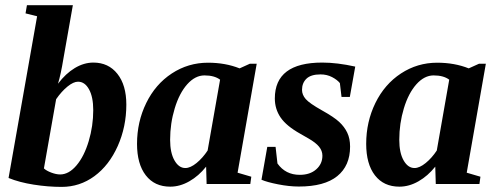

<svg xmlns="http://www.w3.org/2000/svg" viewBox="-20 -714 1929 745"><path d="M341.8 -286.6Q341.8 -337.9 325.4 -367.4Q309.1 -397 282.7 -397Q265.1 -397 241.9 -378.2Q218.8 -359.4 197.8 -329.1L150.4 -60.5Q160.2 -51.3 179.2 -44.2Q198.2 -37.1 213.4 -37.1Q247.1 -37.1 276.9 -72.3Q306.6 -107.4 324.2 -166.3Q341.8 -225.1 341.8 -286.6ZM219.2 11.2Q166 11.2 110.6 2.4Q55.2 -6.3 13.2 -23.4L124 -650.9L79.1 -662.1L84.5 -693.8H262.7L225.6 -483.9Q216.3 -426.8 205.1 -389.2Q234.9 -428.7 270.3 -450Q305.7 -471.2 342.3 -471.2Q400.9 -471.2 435.5 -427.5Q470.2 -383.8 470.2 -308.1Q470.2 -222.2 436.8 -147.2Q403.3 -72.3 346.4 -30.5Q289.6 11.2 219.2 11.2Z M901.9 -43.9 955.1 -28.3 951.2 0H781.7L779.8 -67.4Q751 -31.2 714.6 -10.5Q678.2 10.3 640.6 10.3Q579.6 10.3 545.7 -33.7Q511.7 -77.6 511.7 -155.8Q511.7 -241.2 547.4 -314.2Q583 -387.2 646.7 -429Q710.4 -470.7 787.1 -470.7Q854.5 -470.7 909.7 -448.7L949.7 -466.8H976.1ZM640.1 -171.4Q640.1 -121.1 657 -91.6Q673.8 -62 699.2 -62Q718.8 -62 742.7 -81.5Q766.6 -101.1 785.6 -129.9L834 -404.8Q812 -421.4 773.4 -421.4Q737.3 -421.4 706.5 -387Q675.8 -352.5 658 -293.7Q640.1 -234.9 640.1 -171.4Z M1338.4 -145Q1338.4 -70.8 1288.6 -30.5Q1238.8 9.8 1139.6 9.8Q1102.1 9.8 1058.8 1.2Q1015.6 -7.3 994.6 -16.6L1017.1 -144H1049.3L1056.6 -79.6Q1087.9 -35.6 1143.1 -35.6Q1183.1 -35.6 1207 -56.9Q1231 -78.1 1231 -109.9Q1231 -128.9 1218 -144.8Q1205.1 -160.6 1177.7 -176.3L1145.5 -194.8Q1091.3 -225.1 1068.8 -258.1Q1046.4 -291 1046.4 -332Q1046.4 -471.2 1230.5 -471.2Q1288.1 -471.2 1358.4 -455.6L1337.4 -337.9H1305.2L1298.8 -391.6Q1288.6 -404.3 1268.6 -414.8Q1248.5 -425.3 1223.6 -425.3Q1186.5 -425.3 1169.2 -408.7Q1151.9 -392.1 1151.9 -365.2Q1151.9 -346.2 1166.3 -329.6Q1180.7 -313 1229.5 -285.6Q1275.9 -259.8 1296.1 -241Q1316.4 -222.2 1327.4 -199.2Q1338.4 -176.3 1338.4 -145Z M1791 -43.9 1844.2 -28.3 1840.3 0H1670.9L1668.9 -67.4Q1640.1 -31.2 1603.8 -10.5Q1567.4 10.3 1529.8 10.3Q1468.8 10.3 1434.8 -33.7Q1400.9 -77.6 1400.9 -155.8Q1400.9 -241.2 1436.5 -314.2Q1472.2 -387.2 1535.9 -429Q1599.6 -470.7 1676.3 -470.7Q1743.7 -470.7 1798.8 -448.7L1838.9 -466.8H1865.2ZM1529.3 -171.4Q1529.3 -121.1 1546.1 -91.6Q1563 -62 1588.4 -62Q1607.9 -62 1631.8 -81.5Q1655.8 -101.1 1674.8 -129.9L1723.1 -404.8Q1701.2 -421.4 1662.6 -421.4Q1626.5 -421.4 1595.7 -387Q1564.9 -352.5 1547.1 -293.7Q1529.3 -234.9 1529.3 -171.4Z"/></svg>

Font: Liberation Serif
Style: Bold Italic
Weight: 700
Italic angle: -16.333°
Designer: Steve Matteson
Foundry: Ascender Corporation
Version: Version 2.1.5